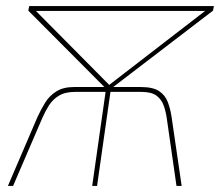

<svg xmlns="http://www.w3.org/2000/svg" viewBox="-20 -611 723 631"><path d="M6 0 103 -226Q114 -250 128 -273Q142 -296 165 -310.5Q188 -325 223 -325H323L73 -576L76 -591H683L680 -576L352 -325H442Q483 -325 503 -311.5Q523 -298 531.5 -275.5Q540 -253 544 -226L577 0H560L528 -223Q525 -244 518 -264Q511 -284 494.5 -296.5Q478 -309 444 -309H343L299 0H283L327 -309H227Q194 -309 173.5 -296.5Q153 -284 140.5 -264Q128 -244 119 -223L23 0ZM339 -332 654 -575H98Z"/></svg>

Font: Alumni Sans Pinstripe
Style: Italic
Weight: 400
Italic angle: -8°
Designer: Robert E. Leuschke
Foundry: Robert E. Leuschke
Version: Version 1.010; ttfautohint (v1.8.4.7-5d5b)